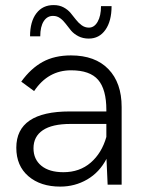

<svg xmlns="http://www.w3.org/2000/svg" viewBox="-20 -708 561 736"><path d="M184.1 -647Q161.1 -647.5 147.7 -626.7Q134.3 -606 134.3 -568.8H95.2Q95.2 -625.5 119.6 -657.2Q144 -689 186.5 -688.5Q207.5 -688.5 223.9 -679.7Q240.2 -670.9 250.7 -658.2Q261.2 -645.5 271 -632.8Q280.8 -620.1 293.2 -611.1Q305.7 -602.1 320.8 -602.1Q341.3 -602.1 354.2 -624.5Q367.2 -647 367.2 -684.6H407.7Q407.7 -627 384 -593.5Q360.4 -560.1 320.3 -560.1Q297.9 -560.1 280.5 -569.1Q263.2 -578.1 252.4 -590.8Q241.7 -603.5 232.2 -616.5Q222.7 -629.4 210.7 -638.2Q198.7 -647 184.1 -647ZM252 -495.6Q344.7 -495.6 395.5 -443.1Q446.3 -390.6 446.3 -297.9V0H392.6L388.2 -99.1Q361.3 -47.4 314.2 -20Q267.1 7.3 210.9 7.3Q135.3 7.3 88.9 -32.5Q42.5 -72.3 42.5 -141.6Q42.5 -280.8 247.1 -280.8H387.7V-286.6Q387.7 -365.2 356.2 -401.9Q324.7 -438.5 252.4 -438.5Q164.1 -438.5 110.8 -358.9L61.5 -395Q98.1 -445.8 143.6 -470.7Q189 -495.6 252 -495.6ZM223.1 -47.9Q285.2 -47.9 327.6 -84.5Q370.1 -121.1 387.7 -183.1V-232.9H250.5Q179.7 -232.9 144 -208.7Q108.4 -184.6 108.4 -139.6Q108.4 -97.2 138.7 -72.5Q168.9 -47.9 223.1 -47.9Z"/></svg>

Font: HK Grotesk Legacy
Style: Regular
Weight: 400
Designer: Alfredo Marco Pradil
Foundry: Hanken Design Co.
Version: Version 2.022;PS 002.022;hotconv 1.0.88;makeotf.lib2.5.64775